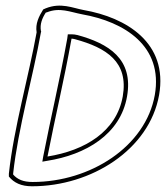

<svg xmlns="http://www.w3.org/2000/svg" viewBox="-20 -637 580 671"><path d="M11 -30V-20C29 2 54 14 92 14C299 14 502 -114 536 -305C568 -487 422 -576 272 -602C234 -609 193 -629 140 -608L131 -604C116 -580 103 -554 108 -524C81 -373 28 -189 11 -30ZM26 -27V-31C43 -187 96 -372 123 -524L124 -526L123 -529C119 -552 127 -573 140 -593L144 -594C189 -612 225 -595 267 -587C415 -561 551 -476 521 -305C489 -125 296 -1 94 -1C61 -1 41 -10 26 -27ZM128 -72 145 -75C279 -96 401 -167 424 -300C447 -431 360 -485 249 -515H248C243 -516 239 -517 232 -517H217L215 -502C188 -353 158 -229 131 -90ZM146 -90C173 -229 203 -352 230 -502C234 -502 237 -501 242 -500C352 -470 430 -421 409 -300C387 -177 277 -111 146 -90Z"/></svg>

Font: Snowfall
Style: BlkOlObl
Weight: 900
Designer: Jasper
Foundry: Cannot Into Space Fonts
Version: Version 0.9